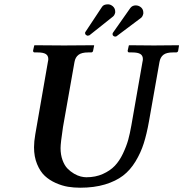

<svg xmlns="http://www.w3.org/2000/svg" viewBox="-20 -855 847 887"><path d="M638.2 -568.8Q640.1 -576.7 640.1 -582Q640.1 -598.1 628.4 -605.5Q616.7 -612.8 590.8 -612.8H577.1Q569.8 -612.8 569.8 -621.1L575.2 -645L577.1 -646Q651.9 -645 690.9 -645L805.2 -646L807.1 -645L803.2 -621.1Q801.8 -612.8 793 -612.8H778.8Q749 -612.8 734.9 -601.8Q720.7 -590.8 716.8 -568.8L668 -293Q657.7 -235.4 644 -192.4Q630.4 -149.4 606 -109.1Q581.5 -68.8 548.3 -43.5Q515.1 -18.1 465.1 -2.9Q415 12.2 350.1 12.2Q321.3 12.2 294.2 7.8Q267.1 3.4 237.8 -9.5Q208.5 -22.5 187 -42.5Q165.5 -62.5 151.4 -96.7Q137.2 -130.9 137.2 -174.8Q137.2 -201.2 143.1 -234.9L201.2 -568.8Q203.1 -576.7 203.1 -582Q203.1 -598.1 191.4 -605.5Q179.7 -612.8 153.8 -612.8H140.1Q132.8 -612.8 132.8 -621.1L138.2 -645L140.1 -646Q236.8 -645 275.9 -645L413.1 -646L415 -645L410.2 -621.1Q408.7 -612.8 400.9 -612.8H387.2Q357.4 -612.8 342.8 -601.8Q328.1 -590.8 324.2 -568.8L271 -268.1Q259.8 -193.8 259.8 -170.9Q259.8 -140.1 268.8 -115.5Q277.8 -90.8 291.5 -76.7Q305.2 -62.5 322 -52.7Q338.9 -43 353 -39.6Q367.2 -36.1 378.9 -36.1Q421.4 -36.1 455.1 -51.3Q488.8 -66.4 510.3 -88.9Q531.7 -111.3 547.9 -145.3Q564 -179.2 572.3 -209Q580.1 -237.3 586.9 -275.9ZM632.8 -819.8Q642.1 -810.5 642.1 -796.9V-792Q638.7 -777.3 630.9 -772L519 -688Q517.1 -686 512.2 -686Q507.8 -686 503.9 -689Q500 -691.9 500 -696.8Q500 -702.1 502 -704.1L582 -817.9Q591.3 -830.1 606.9 -830.1Q621.6 -830.1 632.8 -819.8ZM501 -826.2Q512.2 -816.4 512.2 -801.8V-796.9Q508.8 -783.2 501 -777.8L393.1 -691.9Q387.2 -689.9 384.8 -689.9Q383.8 -689.9 377.9 -692.9Q373 -696.3 373 -702.1Q373 -706.1 375 -708L451.2 -823.2Q458.5 -835 479 -835Q490.2 -835 501 -826.2Z"/></svg>

Font: Linux Libertine G
Style: Bold Italic
Weight: 700
Italic angle: -11.5°
Designer: Philipp H. Poll
Foundry: Philipp H. Poll
Version: Version 4.1.0